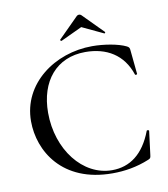

<svg xmlns="http://www.w3.org/2000/svg" viewBox="-89 -879 847 966"><g transform="rotate(-10 334.5 -396.0)"><path d="M265 -696C262 -693 269 -688 271 -689L380 -740L488 -689C491 -686 497 -693 493 -696L391 -799C385 -805 374 -805 368 -799ZM417 -636C226 -636 49 -509 49 -317C49 -164 152 12 408 12C470 12 533 2 596 -24C608 -29 609 -31 611 -48L626 -167C626 -171 616 -173 614 -169C571 -55 499 -4 409 -4C259 -4 141 -156 141 -344C141 -505 230 -613 378 -613C486 -613 570 -564 605 -458C606 -454 616 -456 616 -459L604 -580C603 -594 601 -598 590 -604C550 -624 477 -636 417 -636Z"/></g></svg>

Font: Cormorant Infant Book
Style: Regular
Weight: 500
Designer: Christian Thalmann (Catharsis Fonts)
Version: Version 1.000;PS 002.000;hotconv 1.0.88;makeotf.lib2.5.64775